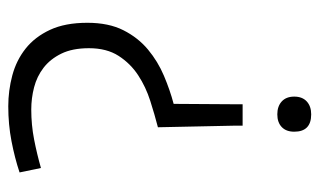

<svg xmlns="http://www.w3.org/2000/svg" viewBox="-178 -408 791 476"><g transform="rotate(90 218.0 -169.5)"><path d="M263 -545Q306 -545 306 -503Q306 -483 294.5 -472Q283 -461 263 -461Q243 -461 231 -472Q219 -483 219 -503Q219 -523 231 -534Q243 -545 263 -545ZM291 -357 295 -165Q264 -157 229.5 -146Q195 -135 166 -116Q137 -97 118 -67.5Q99 -38 99 6Q99 47 112.5 74.5Q126 102 147.5 118.5Q169 135 196 142Q223 149 251 149Q289 149 325 142Q361 135 396 125L407 178Q371 190 329.5 198Q288 206 243 206Q204 206 166.5 196Q129 186 100 163Q71 140 53.5 102.5Q36 65 36 10Q36 -43 54.5 -79.5Q73 -116 102.5 -140.5Q132 -165 167.5 -180Q203 -195 237 -204L238 -357V-375H291Z"/></g></svg>

Font: EncodeSans
Style: Light
Weight: 300
Designer: Pablo Impallari, Andres Torresi
Foundry: Pablo Impallari, Andres Torresi
Version: Version 1.000; ttfautohint (v1.4.1)